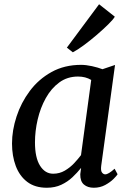

<svg xmlns="http://www.w3.org/2000/svg" viewBox="-20 -873 613 903"><path d="M456 -93.5Q453 -70 459.8 -61.5Q466.5 -53 475 -53Q490 -53 519 -79.5L533 -53.5Q529 -46.5 513.8 -31.2Q498.5 -16 474.8 -3Q451 10 421 10Q392.5 10 374.8 -5Q357 -20 357.5 -53.5L361.5 -83.5Q343.5 -61 320.8 -39.5Q298 -18 268.2 -4Q238.5 10 200 10Q144.5 10 108.2 -17.5Q72 -45 54.2 -92.2Q36.5 -139.5 36.5 -198Q36.5 -260 57.8 -325Q79 -390 120.2 -445.2Q161.5 -500.5 222.2 -534.2Q283 -568 361.5 -568Q384.5 -568 412.8 -561.8Q441 -555.5 462 -547.5L521 -567.5ZM409 -497Q382.5 -513 347 -513Q296.5 -513 258.8 -485.2Q221 -457.5 195.5 -411.8Q170 -366 157.2 -311.2Q144.5 -256.5 144.5 -203.5Q144.5 -131.5 168.2 -93.8Q192 -56 230 -56Q260 -56 284.8 -70.5Q309.5 -85 328.5 -105.2Q347.5 -125.5 361 -143.5ZM294.5 -649 446 -853 520 -794.5Q513 -782 489.8 -759Q466.5 -736 435.8 -709.5Q405 -683 374.5 -660.5Q344 -638 322.5 -627Z"/></svg>

Font: Merriweather
Style: Italic
Weight: 400
Italic angle: -7.8°
Designer: Eben Sorkin
Foundry: Eben Sorkin
Version: Version 2.100